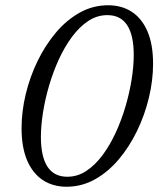

<svg xmlns="http://www.w3.org/2000/svg" viewBox="-20 -700 602 730"><path d="M135.5 -179.5Q135.5 -104.5 160.5 -66.2Q185.5 -28 236 -28Q274.5 -28 308 -50Q341.5 -72 369.8 -110Q398 -148 420 -195.8Q442 -243.5 457.2 -295.5Q472.5 -347.5 480.5 -398Q488.5 -448.5 488.5 -491Q488.5 -566 463.5 -604.2Q438.5 -642.5 388 -642.5Q349.5 -642.5 316 -620.5Q282.5 -598.5 254.2 -560.5Q226 -522.5 204 -474.8Q182 -427 166.8 -375Q151.5 -323 143.5 -272.5Q135.5 -222 135.5 -179.5ZM391 -680Q443 -680 481.2 -655Q519.5 -630 540.8 -580.5Q562 -531 562 -457.5Q562 -394.5 546.2 -328.8Q530.5 -263 501.2 -202.5Q472 -142 431.5 -94Q391 -46 340.8 -18Q290.5 10 233 10Q181.5 10 143 -15.2Q104.5 -40.5 83.2 -90Q62 -139.5 62 -213Q62 -276 77.8 -341.8Q93.5 -407.5 122.8 -467.8Q152 -528 192.5 -576Q233 -624 283.2 -652Q333.5 -680 391 -680Z"/></svg>

Font: Newsreader 18pt
Style: Italic
Weight: 400
Italic angle: -17°
Version: Version 1.003